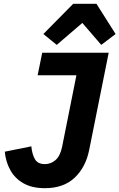

<svg xmlns="http://www.w3.org/2000/svg" viewBox="-20 -974 625 1005"><path d="M201 -698H549L447 -190Q429 -99 371 -44Q313 11 215 11Q148 11 103 -14.5Q58 -40 34 -83.5Q10 -127 5 -180L144 -208Q148 -166 163 -140.5Q178 -115 215 -115Q246 -115 270.5 -136Q295 -157 305 -205L380 -580H177ZM363 -954H485L585 -796L510 -739L411 -854L277 -739L207 -796Z"/></svg>

Font: IBM Plex Sans
Style: Italic
Weight: 400
Italic angle: -11.31°
Designer: Mike Abbink, Paul van der Laan, Pieter van Rosmalen
Foundry: Bold Monday
Version: Version 3.201